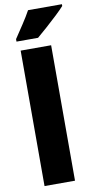

<svg xmlns="http://www.w3.org/2000/svg" viewBox="-105 -1068 534 1061"><g transform="rotate(-10 162.0 -537.5)"><path d="M226 -51H55V-811H226ZM324 -1014Q308 -996 279.5 -969Q251 -942 219.5 -914Q188 -886 162 -864H41V-878Q65 -914 90.5 -952.5Q116 -991 134 -1024H324Z"/></g></svg>

Font: Noto Sans Tamil UI Condensed Black
Style: Regular
Weight: 900
Width: 3
Designer: Jelle Bosma - Monotype Design Team
Foundry: Monotype Imaging Inc.
Version: Version 2.004; ttfautohint (v1.8.4.7-5d5b)